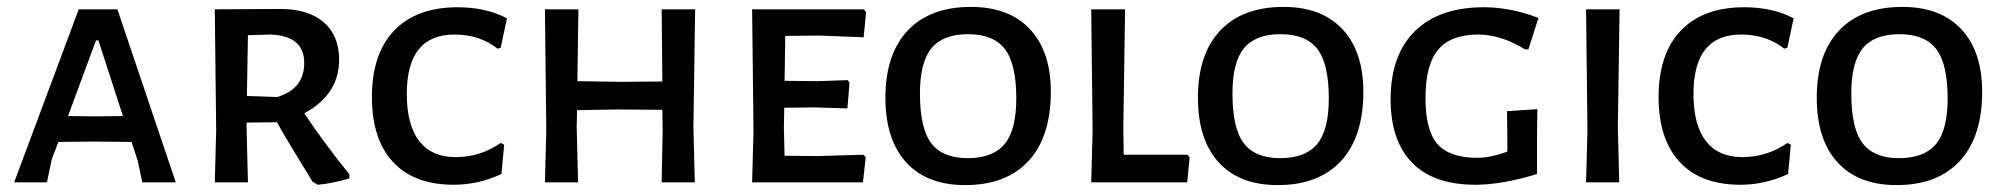

<svg xmlns="http://www.w3.org/2000/svg" viewBox="-20 -528 5799 556"><path d="M320 -501 489 0H392L379 -62L361 -117L249 -118L149 -117L130 -67L116 0H21L208 -501ZM256 -191 336 -192 265 -411H258L177 -192Z M861 -200Q919 -113 992 -23L991 -11Q939 4 900 7L885 -2Q812 -120 782 -174L694 -173V-159L698 0H602L606 -150L602 -501L792 -502Q873 -502 917.5 -463.5Q962 -425 962 -355Q962 -254 861 -200ZM698 -426 695 -250 782 -247Q861 -270 861 -346Q861 -424 764 -428Z M1305 -507Q1387 -507 1448 -475L1430 -390L1421 -387Q1369 -428 1296 -428Q1158 -428 1158 -256Q1158 -166 1194 -119.5Q1230 -73 1299 -73Q1371 -73 1430 -114L1440 -109L1432 -24Q1365 7 1294 7Q1179 7 1118 -59Q1057 -125 1057 -247Q1057 -372 1121.5 -439.5Q1186 -507 1305 -507Z M1993 -501 1988 -159 1992 0H1896L1899 -150L1898 -210L1769 -211L1651 -209L1650 -159L1654 0H1558L1562 -150L1558 -501H1655L1652 -293L1776 -291L1898 -292L1896 -501Z M2345 -76 2480 -80 2487 -73 2479 0H2158L2162 -150L2158 -501H2482L2488 -493L2481 -420L2354 -425L2254 -424L2252 -294L2348 -293L2435 -296L2440 -288L2434 -214L2340 -217L2251 -216L2250 -159L2252 -77Z M2792 -508Q2902 -508 2962.5 -443.5Q3023 -379 3023 -262Q3023 -132 2958.5 -62Q2894 8 2775 8Q2664 8 2604 -58Q2544 -124 2544 -245Q2544 -371 2608.5 -439.5Q2673 -508 2792 -508ZM2783 -429Q2711 -429 2677.5 -388.5Q2644 -348 2644 -257Q2644 -156 2677 -113Q2710 -70 2782 -70Q2855 -70 2889 -110.5Q2923 -151 2923 -243Q2923 -343 2890 -386Q2857 -429 2783 -429Z M3419 -80 3425 -72 3418 0H3140L3144 -150L3140 -501H3238L3233 -159L3234 -80Z M3697 -508Q3807 -508 3867.5 -443.5Q3928 -379 3928 -262Q3928 -132 3863.5 -62Q3799 8 3680 8Q3569 8 3509 -58Q3449 -124 3449 -245Q3449 -371 3513.5 -439.5Q3578 -508 3697 -508ZM3688 -429Q3616 -429 3582.5 -388.5Q3549 -348 3549 -257Q3549 -156 3582 -113Q3615 -70 3687 -70Q3760 -70 3794 -110.5Q3828 -151 3828 -243Q3828 -343 3795 -386Q3762 -429 3688 -429Z M4277 -507Q4355 -507 4435 -476L4406 -385H4396Q4327 -428 4260 -428Q4182 -428 4145 -384.5Q4108 -341 4108 -244Q4108 -150 4143 -110.5Q4178 -71 4258 -71Q4296 -71 4345 -89V-131L4344 -206L4432 -212L4431 -146V-24Q4329 7 4253 7Q4131 7 4069 -57Q4007 -121 4007 -240Q4007 -369 4077.5 -438Q4148 -507 4277 -507Z M4670 -501 4665 -159 4669 0H4573L4577 -150L4573 -501Z M5031 -507Q5113 -507 5174 -475L5156 -390L5147 -387Q5095 -428 5022 -428Q4884 -428 4884 -256Q4884 -166 4920 -119.5Q4956 -73 5025 -73Q5097 -73 5156 -114L5166 -109L5158 -24Q5091 7 5020 7Q4905 7 4844 -59Q4783 -125 4783 -247Q4783 -372 4847.5 -439.5Q4912 -507 5031 -507Z M5489 -508Q5599 -508 5659.5 -443.5Q5720 -379 5720 -262Q5720 -132 5655.5 -62Q5591 8 5472 8Q5361 8 5301 -58Q5241 -124 5241 -245Q5241 -371 5305.5 -439.5Q5370 -508 5489 -508ZM5480 -429Q5408 -429 5374.5 -388.5Q5341 -348 5341 -257Q5341 -156 5374 -113Q5407 -70 5479 -70Q5552 -70 5586 -110.5Q5620 -151 5620 -243Q5620 -343 5587 -386Q5554 -429 5480 -429Z"/></svg>

Font: Alegreya Sans SC Medium
Style: Regular
Weight: 500
Designer: Juan Pablo del Peral
Foundry: Huerta Tipografica
Version: Version 2.001;PS 002.001;hotconv 1.0.88;makeotf.lib2.5.64775